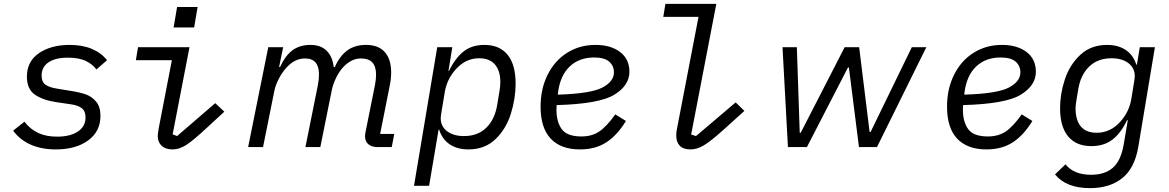

<svg xmlns="http://www.w3.org/2000/svg" viewBox="-20 -760 6040 992"><path d="M48 -85 106 -131Q137 -92 177.5 -73Q218 -54 275 -54Q343 -54 382.5 -80.5Q422 -107 422 -153Q422 -186 402.5 -201Q383 -216 347 -221L272 -232Q203 -242 161 -270.5Q119 -299 119 -364Q119 -443 181.5 -485.5Q244 -528 340 -528Q406 -528 454.5 -507.5Q503 -487 533 -449L478 -401Q461 -426 425.5 -444Q390 -462 331 -462Q265 -462 230 -437.5Q195 -413 195 -370Q195 -336 215.5 -322Q236 -308 275 -302L348 -290Q393 -283 424 -272Q455 -261 477 -234.5Q499 -208 499 -161Q499 -81 435.5 -34.5Q372 12 268 12Q194 12 138 -13Q82 -38 48 -85Z M795 -57Q795 -67 800 -97L868 -449H682L693 -516H959L872 -66L895 -57L1092 -227L1139 -183L1048 -99Q977 -33 941.5 -10.5Q906 12 872 12Q835 12 815 -7Q795 -26 795 -57ZM1001 -724 983 -618H877L895 -724Z M1366 -516H1443L1422 -414H1427Q1454 -473 1491.5 -500.5Q1529 -528 1584 -528Q1637 -528 1667.5 -498Q1698 -468 1704 -414H1710Q1736 -472 1775 -500Q1814 -528 1871 -528Q1935 -528 1968 -491Q2001 -454 2001 -386Q2001 -354 1994 -319L1944 -68H2017L2004 0H1932Q1901 0 1883.5 -14.5Q1866 -29 1866 -57Q1866 -65 1869 -80L1917 -319Q1923 -349 1923 -374Q1923 -416 1904 -437Q1885 -458 1844 -458Q1798 -458 1757 -417Q1734 -394 1716.5 -358Q1699 -322 1693 -288L1635 0H1558L1622 -318Q1628 -348 1628 -376Q1628 -458 1556 -458Q1507 -458 1467 -418Q1441 -392 1422 -356Q1403 -320 1397 -288L1339 0H1262Z M2239 -516H2317L2297 -394H2300Q2332 -460 2375 -494Q2418 -528 2483 -528Q2561 -528 2602.5 -477Q2644 -426 2644 -328Q2644 -251 2619.5 -172.5Q2595 -94 2540 -41Q2485 12 2400 12Q2343 12 2304 -14Q2265 -40 2249 -90H2246L2197 200H2119ZM2549 -219 2561 -291Q2565 -315 2565 -336Q2565 -395 2537 -427Q2509 -459 2456 -459Q2386 -459 2335 -402Q2289 -351 2278 -284L2259 -170Q2257 -156 2257 -150Q2257 -107 2290 -82Q2323 -57 2377 -57Q2449 -57 2493 -100.5Q2537 -144 2549 -219Z M2773 -209Q2773 -301 2809.5 -374Q2846 -447 2910.5 -487.5Q2975 -528 3057 -528Q3135 -528 3183.5 -491.5Q3232 -455 3232 -389Q3232 -319 3154.5 -271Q3077 -223 2856 -217Q2855 -207 2855 -194Q2855 -130 2882.5 -92.5Q2910 -55 2984 -55Q3038 -55 3076 -80.5Q3114 -106 3159 -169L3214 -135Q3169 -61 3112.5 -24.5Q3056 12 2977 12Q2878 12 2825.5 -43.5Q2773 -99 2773 -209ZM2863 -281 2862 -271Q3032 -276 3092 -307.5Q3152 -339 3152 -386Q3152 -420 3127.5 -441.5Q3103 -463 3050 -463Q2972 -463 2923 -416Q2874 -369 2863 -281Z M3474 -59Q3474 -78 3477 -91L3589 -673H3407L3418 -740H3681L3551 -65L3576 -57L3781 -231L3826 -187L3722 -93Q3652 -30 3616.5 -9Q3581 12 3549 12Q3510 12 3492 -7Q3474 -26 3474 -59Z M4097 -516 4112 -74H4117L4344 -516H4419L4473 -78H4478L4691 -516H4766L4511 0H4418L4366 -411H4361L4149 0H4051L4023 -516Z M4873 -209Q4873 -301 4909.5 -374Q4946 -447 5010.5 -487.5Q5075 -528 5157 -528Q5235 -528 5283.5 -491.5Q5332 -455 5332 -389Q5332 -319 5254.5 -271Q5177 -223 4956 -217Q4955 -207 4955 -194Q4955 -130 4982.5 -92.5Q5010 -55 5084 -55Q5138 -55 5176 -80.5Q5214 -106 5259 -169L5314 -135Q5269 -61 5212.5 -24.5Q5156 12 5077 12Q4978 12 4925.5 -43.5Q4873 -99 4873 -209ZM4963 -281 4962 -271Q5132 -276 5192 -307.5Q5252 -339 5252 -386Q5252 -420 5227.5 -441.5Q5203 -463 5150 -463Q5072 -463 5023 -416Q4974 -369 4963 -281Z M5431 141 5485 89Q5528 143 5617 143Q5689 143 5730.5 106Q5772 69 5786 -15L5807 -139H5803Q5772 -73 5728 -39Q5684 -5 5619 -5Q5540 -5 5498.5 -55.5Q5457 -106 5457 -201Q5457 -275 5482 -350.5Q5507 -426 5562 -477Q5617 -528 5700 -528Q5757 -528 5796 -502Q5835 -476 5851 -426H5854L5869 -516H5947L5861 0Q5842 110 5777.5 161Q5713 212 5612 212Q5488 212 5431 141ZM5768 -131Q5814 -182 5825 -248L5841 -346Q5843 -360 5843 -366Q5843 -409 5810 -434Q5777 -459 5723 -459Q5652 -459 5607.5 -416Q5563 -373 5551 -299L5542 -245Q5537 -215 5537 -201Q5537 -139 5564.5 -106.5Q5592 -74 5646 -74Q5717 -74 5768 -131Z"/></svg>

Font: iA Writer Duo S
Style: Italic
Weight: 400
Italic angle: -9.5°
Designer: Mike Abbink, Paul van der Laan, Pieter van Rosmalen, Oliver Reichenstein
Foundry: Bold Monday and Information Architects Inc.
Version: Version 2.000